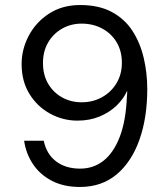

<svg xmlns="http://www.w3.org/2000/svg" viewBox="-20 -732 664 764"><path d="M298 12Q233 12 185.5 -13Q138 -38 110.5 -80Q83 -122 76 -172H154Q165 -119 203 -90Q241 -61 299 -61Q352 -61 392 -92.5Q432 -124 456.5 -187.5Q481 -251 485 -348Q486 -354 486 -359.5Q486 -365 486 -371Q472 -339 444 -312Q416 -285 376.5 -268.5Q337 -252 288 -252Q230 -252 179 -280Q128 -308 97 -358.5Q66 -409 66 -477Q66 -536 94.5 -590Q123 -644 175.5 -678Q228 -712 299 -712Q374 -712 425.5 -684Q477 -656 507.5 -608.5Q538 -561 552 -501Q566 -441 566 -378Q566 -263 534.5 -175Q503 -87 443.5 -37.5Q384 12 298 12ZM305 -325Q350 -325 386.5 -345.5Q423 -366 444 -401.5Q465 -437 465 -482Q465 -529 444 -564Q423 -599 386.5 -618.5Q350 -638 305 -638Q262 -638 227 -618Q192 -598 171.5 -563Q151 -528 151 -481Q151 -434 171.5 -399Q192 -364 227 -344.5Q262 -325 305 -325Z"/></svg>

Font: DM Sans 9pt
Style: Regular
Weight: 400
Designer: Colophon Foundry, Jonny Pinhorn
Foundry: Colophon Foundry
Version: Version 4.004;gftools[0.9.30]